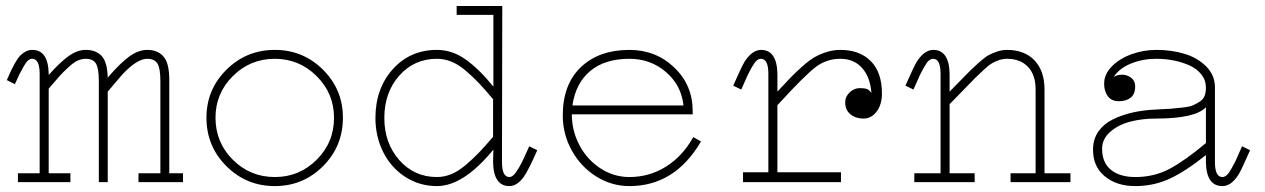

<svg xmlns="http://www.w3.org/2000/svg" viewBox="-20 -610 4237 643"><path d="M592.8 -29.8V0H443.8V-29.8H517.1V-337.9Q517.1 -381.3 507.3 -397.2Q497.6 -413.1 473.1 -413.1Q438.5 -413.1 389.2 -359.9Q376 -345.2 340.8 -303.2V0H311V-337.9Q311 -381.3 301.3 -397.2Q291.5 -413.1 267.1 -413.1Q252.9 -413.1 239 -406.5Q225.1 -399.9 207.8 -383.5Q190.4 -367.2 180.4 -356.2Q170.4 -345.2 148.9 -319.8Q147.5 -318.4 146.7 -317.4Q146 -316.4 145 -315.2Q144 -314 143.1 -313V-29.8H215.8V0H40V-29.8H112.8V-362.8Q112.8 -413.1 87.9 -413.1Q80.6 -413.1 74 -407.5Q67.4 -401.9 58.6 -386.5Q49.8 -371.1 45.4 -361.8Q41 -352.5 29.8 -328.1L2.9 -341.8Q11.7 -362.3 17.3 -374Q22.9 -385.7 31.5 -400.9Q40 -416 47.6 -423.8Q55.2 -431.6 65.7 -437.3Q76.2 -442.9 87.9 -442.9Q141.6 -442.9 143.1 -362.8V-358.9Q179.7 -400.4 209 -421.6Q238.3 -442.9 267.1 -442.9Q301.8 -442.9 320.6 -422.4Q339.4 -401.9 340.8 -350.1Q379.9 -396 411.1 -419.4Q442.4 -442.9 473.1 -442.9Q508.3 -442.9 527.6 -420.7Q546.9 -398.4 546.9 -342.8V-29.8Z M900.4 13.2Q805.2 13.2 738.3 -53.5Q671.4 -120.1 671.4 -215.8Q671.4 -310.1 738.3 -376.5Q805.2 -442.9 900.4 -442.9Q995.1 -442.9 1061.8 -376.5Q1128.4 -310.1 1128.4 -215.8Q1128.4 -120.1 1061.8 -53.5Q995.1 13.2 900.4 13.2ZM900.4 -17.1Q982.4 -17.1 1040.5 -75Q1098.6 -132.8 1098.6 -215.8Q1098.6 -297.4 1040.3 -355.2Q981.9 -413.1 900.4 -413.1Q817.9 -413.1 759.8 -355.2Q701.7 -297.4 701.7 -215.8Q701.7 -132.8 759.8 -75Q817.9 -17.1 900.4 -17.1Z M1632.3 -560.1H1509.3V-589.8H1662.1L1661.1 -66.9Q1661.1 -17.1 1686 -17.1Q1693.4 -17.1 1701.2 -24.9Q1709 -32.7 1718.3 -49.1Q1727.5 -65.4 1734.4 -80.3Q1741.2 -95.2 1752.4 -120.1L1779.3 -106.9Q1749.5 -39.6 1734.9 -19Q1712.4 13.2 1686 13.2Q1632.8 13.2 1631.3 -66.9L1632.3 -108.9Q1532.2 13.2 1443.4 13.2Q1384.8 13.2 1337.2 -17.6Q1289.6 -48.3 1263.4 -100.6Q1237.3 -152.8 1237.3 -214.8Q1237.3 -313.5 1295.4 -378.2Q1353.5 -442.9 1443.4 -442.9Q1494.6 -442.9 1539.8 -410.6Q1585 -378.4 1632.3 -319.8ZM1631.3 -277.8Q1602.5 -312 1582.8 -332.8Q1563 -353.5 1538.8 -374Q1514.6 -394.5 1491.2 -403.8Q1467.8 -413.1 1443.4 -413.1Q1367.2 -413.1 1317.1 -356.7Q1267.1 -300.3 1267.1 -214.8Q1267.1 -130.9 1317.1 -74Q1367.2 -17.1 1443.4 -17.1Q1467.8 -17.1 1491.5 -26.9Q1515.1 -36.6 1539.8 -57.6Q1564.5 -78.6 1583.5 -98.4Q1602.5 -118.2 1631.3 -151.9Z M1864.7 -223.1Q1864.7 -327.6 1925.5 -385.3Q1986.3 -442.9 2087.9 -442.9Q2176.3 -442.9 2238 -384Q2299.8 -325.2 2299.8 -237.8V-227.1H1895Q1895 -172.4 1920.4 -124Q1945.8 -75.7 1990.5 -46.4Q2035.2 -17.1 2087.9 -17.1Q2154.8 -17.1 2210.7 -52.2Q2266.6 -87.4 2301.8 -150.9L2327.6 -136.2Q2240.2 13.2 2087.9 13.2Q2027.8 13.2 1976.3 -19.3Q1924.8 -51.8 1894.8 -106.2Q1864.7 -160.6 1864.7 -223.1ZM2269 -256.8Q2261.7 -324.7 2210.2 -368.9Q2158.7 -413.1 2087.9 -413.1Q2005.4 -413.1 1956.5 -372.1Q1907.7 -331.1 1897 -256.8Z M2794.4 -442.9Q2858.9 -442.9 2896.2 -405.3Q2933.6 -367.7 2933.6 -296.9Q2933.6 -260.3 2916 -236.6Q2898.4 -212.9 2871.6 -212.9Q2845.7 -212.9 2828.1 -227.3Q2810.5 -241.7 2810.5 -267.1Q2810.5 -286.6 2825.7 -300.8Q2840.8 -314.9 2859.4 -314.9Q2874.5 -314.9 2883.1 -312Q2891.6 -309.1 2898.4 -297.9Q2894.5 -351.6 2867.2 -382.3Q2839.8 -413.1 2794.4 -413.1Q2747.1 -413.1 2710.4 -384.5Q2673.8 -356 2591.3 -266.1Q2585.9 -260.7 2583.5 -257.8V-33.2H2796.4V0H2468.3V-33.2H2553.2V-362.8Q2553.2 -413.1 2528.3 -413.1Q2521 -413.1 2513.9 -407Q2506.8 -400.9 2497.3 -383.8Q2487.8 -366.7 2483.4 -357.2Q2479 -347.7 2466.8 -319.8Q2465.3 -316.9 2464.4 -314.7Q2463.4 -312.5 2462.4 -310.1L2435.5 -323.2Q2463.9 -387.7 2474.1 -404.3Q2499 -442.4 2528.3 -442.9Q2582 -442.9 2583.5 -362.8V-303.2Q2611.8 -334 2628.7 -351.3Q2645.5 -368.7 2668.5 -388.9Q2691.4 -409.2 2709.2 -419.2Q2727.1 -429.2 2749 -436Q2771 -442.9 2794.4 -442.9Z M3129.9 -362.8Q3129.9 -413.1 3105 -413.1Q3097.7 -413.1 3090.6 -407Q3083.5 -400.9 3074 -383.8Q3064.5 -366.7 3060.1 -357.2Q3055.7 -347.7 3043.5 -319.8Q3042 -316.9 3041 -314.7Q3040 -312.5 3039.1 -310.1L3012.2 -323.2Q3040.5 -387.7 3050.8 -404.3Q3075.7 -442.4 3105 -442.9Q3158.7 -442.9 3160.2 -362.8V-303.2Q3173.8 -316.9 3198 -341.8Q3222.2 -366.7 3232.7 -377Q3243.2 -387.2 3261.5 -403.3Q3279.8 -419.4 3291.7 -425.8Q3303.7 -432.1 3319.8 -437.5Q3335.9 -442.9 3352.1 -442.9Q3411.1 -442.9 3444.6 -407.7Q3478 -372.6 3478 -310.1V-29.8H3564.9V0H3364.3V-29.8H3448.2V-310.1Q3448.2 -359.4 3422.6 -386.2Q3397 -413.1 3352.1 -413.1Q3338.4 -413.1 3325.7 -408.7Q3313 -404.3 3302.7 -398.4Q3292.5 -392.6 3275.4 -377Q3258.3 -361.3 3246.3 -349.4Q3234.4 -337.4 3207.3 -309.3Q3180.2 -281.2 3160.2 -261.2V-29.8H3244.1V0H3042V-29.8H3129.9Z M4018.6 -90.8Q3951.2 -36.6 3897.5 -11.7Q3843.8 13.2 3781.7 13.2Q3718.8 13.2 3679 -20.3Q3639.2 -53.7 3640.6 -111.8Q3641.1 -145 3658.9 -170.2Q3676.8 -195.3 3707 -210.2Q3737.3 -225.1 3772.9 -233.2Q3808.6 -241.2 3850.6 -243.2Q3884.3 -244.6 3900.1 -245.8Q3916 -247.1 3939.9 -249.8Q3963.9 -252.4 3974.6 -257.1Q3985.4 -261.7 3997.6 -269.5Q4009.8 -277.3 4014.2 -289.1Q4018.6 -300.8 4018.6 -316.9Q4018.6 -341.3 4003.4 -360.6Q3988.3 -379.9 3963.6 -390.9Q3939 -401.9 3910.6 -407.5Q3882.3 -413.1 3852.5 -413.1Q3806.6 -413.1 3767.6 -397.2Q3728.5 -381.3 3709.5 -352.1Q3722.2 -359.9 3737.8 -359.9Q3754.4 -359.9 3768.1 -349.6Q3781.7 -339.4 3781.7 -320.8Q3781.7 -294.9 3766.6 -283Q3751.5 -271 3726.6 -271Q3702.6 -271 3690.2 -287.6Q3677.7 -304.2 3677.7 -330.1Q3677.7 -361.8 3704.1 -388.2Q3730.5 -414.6 3770.3 -428.7Q3810.1 -442.9 3852.5 -442.9Q3903.3 -442.9 3946.5 -429.9Q3989.7 -417 4019.3 -387.7Q4048.8 -358.4 4048.8 -316.9V-66.9Q4048.8 -17.1 4073.7 -17.1Q4081.1 -17.1 4088.1 -23.2Q4095.2 -29.3 4104.7 -46.4Q4114.3 -63.5 4118.7 -73Q4123 -82.5 4135.3 -110.4Q4138.2 -116.7 4139.6 -120.1L4166.5 -106.9Q4138.2 -42.5 4128.4 -26.4Q4104 13.2 4073.7 13.2Q4020 13.2 4018.6 -66.9ZM3670.9 -111.8Q3670.9 -65.4 3700.4 -41.3Q3730 -17.1 3782.7 -17.1Q3844.7 -17.1 3896.5 -44.4Q3948.2 -71.8 4018.6 -130.9V-251Q3983.4 -212.9 3850.6 -212.9Q3804.2 -212.9 3764.4 -202.4Q3724.6 -191.9 3697.8 -168.2Q3670.9 -144.5 3670.9 -111.8Z"/></svg>

Font: Compagnon Light
Style: Regular
Weight: 400
Designer: Juliette Duhe, Lea Pradine
Foundry: Velvetyne Type Foundry
Version: Version 1.000;PS 001.000;hotconv 1.0.88;makeotf.lib2.5.64775